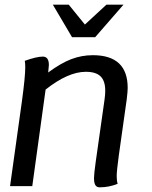

<svg xmlns="http://www.w3.org/2000/svg" viewBox="-20 -796 650 821"><path d="M526 -420Q526 -406 522 -372L488 -131Q479 -65 479 -43Q479 -23 483 -10Q446 5 406 5Q394 5 388 -4Q382 -13 382 -35Q382 -51 389 -102L427 -370Q430 -391 430 -408Q430 -450 410 -469.5Q390 -489 347 -489Q271 -489 175 -413L118 0H23L74 -365Q88 -468 88 -509Q88 -524 86 -536Q137 -554 163 -554Q189 -554 189 -518Q189 -512 187 -496L186 -486Q240 -526 284.5 -543Q329 -560 377 -560Q526 -560 526 -420ZM206 -776H274L343 -691L435 -776H508L387 -637H288Z"/></svg>

Font: Krub Medium
Style: Italic
Weight: 500
Italic angle: -8°
Designer: Ekaluck Peanpanawate
Foundry: Cadson Demak Co.,Ltd.
Version: Version 1.000; ttfautohint (v1.6)